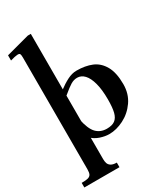

<svg xmlns="http://www.w3.org/2000/svg" viewBox="-234 -847 1000 1157"><g transform="rotate(-30 266.0 -268.5)"><path d="M68.5 127.5V-649.5Q68.5 -668.5 65.2 -675.2Q62 -682 47.2 -681.2Q32.5 -680.5 -2.5 -670.5V-706.5L160 -750H181V121.5Q181 138 185.2 151Q189.5 164 203 172.5Q216.5 181 242 181V213H-2.5V181Q27.5 181 42 177Q56.5 173 62.5 162Q68.5 151 68.5 127.5ZM130 -112 177.5 -157Q192 -84.5 220.2 -55Q248.5 -25.5 293 -25.5Q329.5 -25.5 349.5 -40Q369.5 -54.5 377.8 -86.8Q386 -119 386 -176Q386 -244 373.5 -290Q361 -336 339.5 -358.8Q318 -381.5 290 -381.5Q266.5 -381.5 245 -368.5Q223.5 -355.5 187 -325L177.5 -317.5V-361.5Q211 -387 244 -403.8Q277 -420.5 308 -420.5Q368.5 -420.5 413.8 -401.8Q459 -383 485.8 -336Q512.5 -289 512.5 -209Q512.5 -142 477.8 -92.2Q443 -42.5 391 -16.2Q339 10 290 10Q260.5 10 226.8 -1.2Q193 -12.5 165.5 -40Q138 -67.5 130 -112Z"/></g></svg>

Font: Didactic
Style: Regular
Weight: 400
Designer: Tyler Finck
Foundry: Etcetera Type Co
Version: Version 3.007;FEAKit 1.0